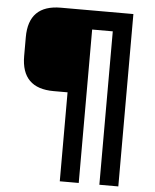

<svg xmlns="http://www.w3.org/2000/svg" viewBox="-60 -750 813 1010"><g transform="rotate(5 346.5 -245.0)"><path d="M293.9 210V-259.8H220.2Q49.8 -259.8 49.8 -430.2V-529.8Q49.8 -700.2 220.2 -700.2H603V210H502.9V-600.1H394V210Z"/></g></svg>

Font: Aldrich [RUS by Daymarius]
Style: Regular
Weight: 400
Designer: Matthew Desmond
Foundry: Matthew Desmond
Version: Version 1.002 August 24, 2018